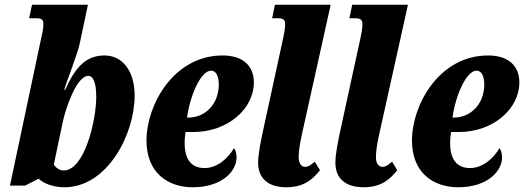

<svg xmlns="http://www.w3.org/2000/svg" viewBox="-20 -780 2211 810"><path d="M252 10C433 10 548 -214 548 -376C548 -487 492 -546 421 -546C345 -546 299 -500 255 -401H251C260 -434 308 -555 316 -595L351 -760H115L103 -703H133C156 -703 163 -697 163 -679C163 -656 159 -643 151 -606L22 3H86L143 -26C164 -6 204 10 252 10ZM249 -61C230 -61 216 -72 207 -86L246 -271C257 -320 302 -460 353 -460C371 -460 386 -436 386 -372C386 -270 336 -61 249 -61Z M793 10C919 10 978 -60 978 -115C978 -132 974 -147 967 -155C943 -113 897 -71 843 -71C786 -71 759 -109 759 -177C759 -197 761 -211 763 -223H795C941 -223 1051 -321 1051 -432C1051 -504 1003 -546 919 -546C713 -546 598 -338 598 -187C598 -53 686 10 793 10ZM775 -284H769C782 -378 827 -482 871 -482C891 -482 903 -459 903 -424C903 -340 845 -284 775 -284Z M1188 10C1265 10 1301 -26 1330 -62L1308 -98C1290 -83 1281 -76 1268 -76C1251 -76 1240 -91 1240 -116C1240 -142 1244 -168 1253 -210L1375 -760H1140L1128 -703H1152C1175 -703 1183 -696 1183 -679C1183 -659 1179 -639 1175 -621L1098 -267C1078 -176 1069 -130 1069 -93C1069 -28 1111 10 1188 10Z M1514 10C1591 10 1627 -26 1656 -62L1634 -98C1616 -83 1607 -76 1594 -76C1577 -76 1566 -91 1566 -116C1566 -142 1570 -168 1579 -210L1701 -760H1466L1454 -703H1478C1501 -703 1509 -696 1509 -679C1509 -659 1505 -639 1501 -621L1424 -267C1404 -176 1395 -130 1395 -93C1395 -28 1437 10 1514 10Z M1913 10C2039 10 2098 -60 2098 -115C2098 -132 2094 -147 2087 -155C2063 -113 2017 -71 1963 -71C1906 -71 1879 -109 1879 -177C1879 -197 1881 -211 1883 -223H1915C2061 -223 2171 -321 2171 -432C2171 -504 2123 -546 2039 -546C1833 -546 1718 -338 1718 -187C1718 -53 1806 10 1913 10ZM1895 -284H1889C1902 -378 1947 -482 1991 -482C2011 -482 2023 -459 2023 -424C2023 -340 1965 -284 1895 -284Z"/></svg>

Font: Noto Serif ExtraCondensed Black
Style: Italic
Weight: 900
Width: 2
Italic angle: -12°
Designer: Monotype Design Team
Foundry: Monotype Imaging Inc.
Version: Version 2.014